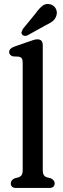

<svg xmlns="http://www.w3.org/2000/svg" viewBox="-20 -932 312 952"><path d="M192 -708V-89Q192 -72 197.2 -64Q202.5 -56 213.5 -52.5L231.5 -48Q251 -39 251 -23Q251 0 223.5 0H60.5Q33.5 0 33.5 -23Q33.5 -39 53 -48L71 -52.5Q82 -56 87.2 -64Q92.5 -72 92.5 -89V-620.5Q92.5 -636 87.8 -642.5Q83 -649 73.5 -651L44 -652.5Q25.5 -658.5 25.5 -674Q25.5 -691.5 50 -700.5L120.5 -725Q136 -730.5 146.2 -733.8Q156.5 -737 165.5 -737Q192 -737 192 -708ZM156.5 -865.5Q174 -890.5 191 -903.5Q208 -916.5 230 -910.5Q248.5 -905 256.8 -888.8Q265 -872.5 260 -856Q255 -838.5 242 -827.8Q229 -817 206 -806.5L116 -756.5Q109.5 -753.5 101.8 -754.2Q94 -755 90 -760.5Q85 -766.5 87.2 -773.8Q89.5 -781 93.5 -788.5Z"/></svg>

Font: Fraunces 72pt S100
Style: Regular
Weight: 400
Version: Version 1.000; ttfautohint (v1.8.3)